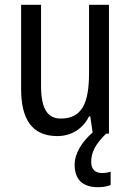

<svg xmlns="http://www.w3.org/2000/svg" viewBox="-20 -557 545 800"><path d="M360 117C360 78 377 44 422 0H434V-537H351V-253C351 -126 321 -63 233 -63C177 -63 151 -106 151 -199V-537H68V-186C68 -62 112 10 219 10C275 10 324 -18 351 -72H356L366 -5C323 32 291 81 291 129C291 190 323 223 389 223C411 223 428 219 441 214V158C433 161 422 164 405 164C376 164 360 148 360 117Z"/></svg>

Font: Noto Sans Khmer UI Condensed
Style: Regular
Weight: 400
Width: 3
Designer: Danh Hong and the Monotype Design Team
Foundry: Monotype Imaging Inc.
Version: Version 2.002